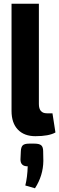

<svg xmlns="http://www.w3.org/2000/svg" viewBox="-20 -720 319 1032"><path d="M189 -700V-161Q189 -111 232 -111H262L278 -8Q243 12 170 12Q110 12 76 -23.5Q42 -59 42 -124V-700ZM137 52H165Q191 52 201.5 61Q212 70 212 93L213 145Q212 224 168 292L116 277Q127 234 129 174Q90 174 90 137L92 93Q93 70 102.5 61Q112 52 137 52Z"/></svg>

Font: exo2condensed_b
Style: Bold
Weight: 700
Width: 3
Designer: Natanael Gama
Version: Version 1.001;PS 001.001;hotconv 1.0.70;makeotf.lib2.5.58329